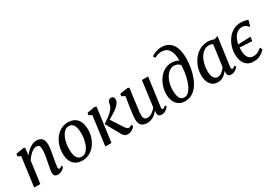

<svg xmlns="http://www.w3.org/2000/svg" viewBox="25 -1784 3878 2748"><g transform="rotate(-30 1964.5 -410.0)"><path d="M213.1 -439.1Q232.4 -465.6 255.7 -489Q278.9 -512.4 305.3 -530.3Q331.7 -548.1 360.1 -558Q388.5 -568 418.2 -568Q471.4 -568 503.5 -536.1Q535.7 -504.2 535.7 -422.7Q535.7 -401.7 531.3 -370.7Q526.8 -339.7 521.2 -306.9Q515.5 -274 510.7 -247Q506.3 -222 500.8 -193.1Q495.3 -164.2 491.1 -136.1Q486.9 -107.9 486.2 -85.4Q485.9 -68.5 489.7 -60.8Q493.4 -53.1 499.9 -53.1Q509.5 -53.1 520.5 -58.7Q531.5 -64.4 546.8 -77.5L559.3 -51.3Q555.7 -45.1 540.1 -30.2Q524.5 -15.2 500 -2.6Q475.5 10 443.6 10Q418.6 10 403.6 1.9Q388.7 -6.3 382.3 -21Q375.9 -35.7 376.6 -55.9Q377.3 -71 379.8 -90.8Q382.4 -110.5 386.5 -132.8Q390.6 -155 395 -177.6Q399.3 -200.1 403.2 -220.5Q407 -241.5 411.5 -265.7Q416 -290 420 -315.7Q423.9 -341.4 426.5 -366.3Q429.1 -391.2 428.9 -413.4Q428.8 -445 423 -462.4Q417.2 -479.7 404.5 -486.8Q391.8 -493.9 370.4 -493.9Q350.8 -493.9 328.4 -483.2Q306.1 -472.5 283.7 -454Q261.4 -435.4 240.7 -411.2Q220 -386.9 203.7 -360L154.9 0H53.3L117.7 -482.5L68.1 -507.4L75.4 -545.1L204.2 -568L225.4 -557.4Z M936 -568.3Q1000.7 -568.3 1045.2 -541.6Q1089.7 -514.9 1113.1 -463.9Q1136.5 -412.9 1137.1 -339.9Q1137.9 -271.8 1117.5 -208.9Q1097.1 -146 1059 -96.3Q1020.8 -46.6 967.8 -17.7Q914.7 11.3 850.1 11.3Q786 11.3 741.3 -14.9Q696.5 -41.1 673.2 -91.4Q649.8 -141.7 649.1 -213.4Q648.4 -282.6 668.4 -346.3Q688.4 -410 726.3 -460Q764.2 -510.1 817.4 -539.2Q870.6 -568.3 936 -568.3ZM921 -514.9Q887.9 -514.9 861.8 -496.8Q835.7 -478.7 816.3 -448.1Q797 -417.4 784.4 -378.8Q771.8 -340.1 765.9 -298.6Q760 -257.1 760.4 -217.5Q761.1 -159.7 773 -120.5Q784.9 -81.3 808.5 -61.5Q832.1 -41.7 867.3 -41.7Q899.8 -41.7 925.5 -59.7Q951.1 -77.8 970.1 -108.4Q989.1 -139 1001.5 -177.5Q1013.9 -216.1 1019.9 -257.7Q1026 -299.3 1025.7 -338.8Q1025.2 -396.8 1013.5 -435.8Q1001.7 -474.8 978.8 -494.9Q956 -514.9 921 -514.9Z M1229 0 1293.3 -482.8 1243.6 -507.4 1250.9 -545.1 1381.6 -568.3 1405.9 -554.7 1330.5 0ZM1599.6 10Q1577.3 10 1561.1 2.5Q1544.9 -4.9 1533.7 -17.7Q1522.5 -30.4 1513.8 -45.9L1381.2 -282.7Q1414.5 -305.2 1445.7 -326.6Q1476.9 -348 1504.5 -372Q1532.1 -395.9 1554.2 -425.1Q1573.7 -449.8 1580.2 -470.4Q1586.6 -491 1588.5 -508.3Q1591.2 -528.4 1599.9 -540.8Q1608.6 -553.2 1621.1 -558.9Q1633.6 -564.6 1646.5 -564.6Q1669.3 -564.6 1681.8 -550.8Q1694.4 -537 1695.2 -516.1Q1696 -498.2 1689.7 -481.1Q1683.3 -464.1 1671.8 -447.9Q1653.8 -422.3 1624.3 -398.1Q1594.8 -374 1562 -353.3Q1529.2 -332.6 1500.1 -316.4Q1470.9 -300.2 1453.2 -290.2L1458.5 -325.2L1599.8 -107.7Q1613.2 -87.2 1628.1 -74.9Q1642.9 -62.7 1655.4 -62.7Q1665.1 -62.7 1676.9 -67.1Q1688.7 -71.6 1703.3 -85.7L1719.7 -55.1Q1711.7 -42.4 1694.9 -27.1Q1678.1 -11.9 1653.8 -0.9Q1629.6 10 1599.6 10Z M1919.6 10Q1885.5 10 1856.8 -1.9Q1828.1 -13.8 1810.5 -42.3Q1793 -70.7 1792.7 -120.5Q1792.7 -138 1794.1 -158.8Q1795.5 -179.6 1798.2 -202.7Q1800.8 -225.8 1804 -249.3Q1807.1 -272.8 1810.6 -294.7L1839 -481.3L1785.9 -509.7L1792.5 -547.2L1927 -566.6L1947.9 -556L1912.8 -290.7Q1910.3 -269.2 1907.4 -248.6Q1904.5 -228 1901.9 -208.6Q1899.3 -189.2 1897.8 -171.1Q1896.2 -153.1 1896.2 -136.6Q1896.2 -103.7 1904.1 -85.7Q1912 -67.7 1926.9 -60.8Q1941.7 -53.9 1962.3 -53.9Q1988 -53.9 2014.1 -66.9Q2040.3 -79.9 2063.3 -100Q2086.4 -120.1 2102.5 -141.9L2158.4 -562.6H2260.6L2196.9 -89.5Q2194.4 -70.6 2199 -61.9Q2203.5 -53.1 2212.1 -53.1Q2221.6 -53.1 2233.2 -60Q2244.8 -66.8 2263 -83.4L2275.6 -56.9Q2271.3 -49.8 2255.2 -33.8Q2239 -17.8 2214 -4.3Q2189.1 9.3 2158.1 9.3Q2126.8 9.3 2111.7 -7.4Q2096.5 -24.2 2098.2 -52.3Q2098 -54.2 2098.2 -58.1Q2098.4 -61.9 2098.9 -66.9Q2099.4 -71.8 2099.9 -77Q2100.4 -82.2 2100.9 -86.8L2099.6 -87.8Q2085 -69.8 2066.7 -52.4Q2048.4 -35 2025.8 -21Q2003.3 -6.9 1976.9 1.6Q1950.4 10 1919.6 10Z M2544.3 10.7Q2484.2 10.7 2442.7 -17.5Q2401.2 -45.8 2379.4 -95.7Q2357.7 -145.6 2357.7 -209.9Q2357.7 -276.4 2378.5 -339.8Q2399.3 -403.2 2437.5 -454.2Q2475.7 -505.2 2528.5 -535.2Q2581.4 -565.2 2645.3 -565.2Q2680.3 -565.2 2713.5 -556.1Q2746.7 -546.9 2762.8 -533.2Q2763.5 -594.8 2753 -640.2Q2742.4 -685.7 2721.7 -715.6Q2701 -745.5 2670.8 -760.2Q2640.6 -774.9 2601.5 -774.9Q2574.9 -774.9 2546.9 -767.6Q2518.9 -760.2 2486.5 -741.5L2462.7 -776.3Q2489 -794 2518.2 -806.1Q2547.4 -818.2 2575.8 -824.6Q2604.3 -831 2629.3 -831Q2700.3 -831 2746.7 -803.3Q2793 -775.6 2819.3 -728.2Q2845.6 -680.8 2855.6 -621.2Q2865.5 -561.6 2863.5 -497.7Q2861.5 -431.3 2849.3 -360.5Q2837 -289.7 2813.3 -223.6Q2789.7 -157.5 2752.6 -104.6Q2715.4 -51.6 2663.9 -20.4Q2612.4 10.7 2544.3 10.7ZM2562.5 -42.9Q2600.2 -42.9 2630.1 -69.6Q2660 -96.4 2682.3 -141Q2704.6 -185.6 2719.9 -240.6Q2735.2 -295.7 2743.5 -353.4Q2751.8 -411 2753.7 -462.6Q2741.2 -481.3 2723.9 -491.8Q2706.6 -502.3 2688.1 -506.5Q2669.7 -510.6 2653.1 -510.6Q2621.7 -510.6 2593.5 -495.1Q2565.4 -479.6 2542.1 -451.9Q2518.8 -424.2 2501.8 -387.5Q2484.8 -350.8 2475.5 -307.9Q2466.1 -264.9 2466.1 -219.3Q2466.1 -167.7 2474.6 -128Q2483.1 -88.2 2504.2 -65.6Q2525.2 -42.9 2562.5 -42.9Z M3344.9 -93.6Q3341.7 -70.5 3348.5 -61.8Q3355.3 -53.1 3363.9 -53.1Q3373 -53.1 3383.1 -59.5Q3393.3 -65.9 3408.2 -79.2L3422.2 -53.3Q3418.1 -46.5 3402.9 -31.2Q3387.6 -15.9 3363.8 -3Q3339.9 10 3310.2 10Q3281.7 10 3264 -4.9Q3246.3 -19.8 3246.7 -53.6L3250.3 -83.6Q3232.7 -61.3 3210 -39.7Q3187.3 -18.1 3157.5 -4Q3127.7 10 3088.9 10Q3033.6 10 2997.4 -17.5Q2961.2 -45 2943.4 -92.2Q2925.7 -139.3 2925.7 -198Q2925.7 -247.6 2939.3 -299.8Q2953 -351.9 2979.6 -399.8Q3006.2 -447.6 3045.4 -485.7Q3084.7 -523.7 3136.1 -545.9Q3187.6 -568 3250.6 -568Q3273.8 -568 3301.8 -561.9Q3329.9 -555.9 3351 -547.7L3410.1 -567.3ZM3298.1 -497Q3284.8 -505.5 3269 -509.3Q3253.2 -513.2 3236.2 -513.2Q3195.9 -513.2 3163.5 -494.9Q3131.2 -476.7 3106.9 -445.3Q3082.5 -414 3066.3 -373.9Q3050 -333.8 3041.8 -289.9Q3033.6 -246 3033.6 -203.3Q3033.6 -155.4 3044.5 -122.5Q3055.4 -89.6 3074.6 -72.9Q3093.9 -56.2 3119.1 -56.2Q3149.3 -56.2 3173.8 -70.6Q3198.3 -85.1 3217.6 -105.4Q3236.8 -125.6 3250.2 -143.7Z M3678.2 10Q3593.6 10 3544.5 -48.3Q3495.5 -106.6 3494.7 -214.4Q3494.3 -273.1 3513.2 -334.9Q3532 -396.8 3569.6 -449.8Q3607.2 -502.9 3663.4 -535.4Q3719.5 -568 3793.6 -568Q3812.4 -568 3833.4 -565.5Q3854.5 -563 3874.5 -558Q3894.5 -553.1 3909.3 -545.9L3884.6 -453H3870.7Q3855.5 -474.2 3839.4 -485Q3823.3 -495.9 3806.2 -499.7Q3789.1 -503.5 3770.4 -503.5Q3740 -503.5 3713.5 -490Q3687.1 -476.5 3666.1 -451.5Q3645 -426.6 3630.1 -392Q3615.2 -357.4 3607.4 -314.8Q3599.6 -272.2 3600.1 -223.6Q3600.9 -140.8 3629.4 -99.6Q3657.9 -58.4 3712.9 -58.4Q3759.8 -58.4 3790.9 -76.2Q3822.1 -94 3851.1 -119.7L3871.9 -81.1Q3859.4 -64.9 3833.3 -43.4Q3807.2 -21.8 3768.4 -5.9Q3729.5 10 3678.2 10ZM3805.6 -254.8Q3751.9 -257 3696.4 -260.1Q3640.8 -263.3 3579 -266.7L3583.2 -312.6Q3645.9 -315.6 3700.8 -317.8Q3755.6 -319.9 3813.2 -322.5Z"/></g></svg>

Font: Merriweather 7pt Light
Style: Italic
Weight: 300
Italic angle: -7.8°
Designer: Eben Sorkin
Foundry: Eben Sorkin
Version: Version 2.200;gftools[0.9.31]